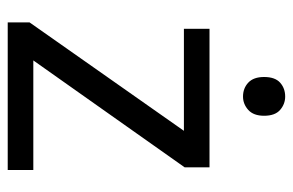

<svg xmlns="http://www.w3.org/2000/svg" viewBox="-154 -624 777 510"><g transform="rotate(90 235.0 -368.5)"><path d="M431 0H39V-58L327 -468H56V-536H424V-470L140 -68H431ZM236 -737Q256 -737 271.5 -723.5Q287 -710 287 -681Q287 -653 271.5 -639Q256 -625 236 -625Q214 -625 199 -639Q184 -653 184 -681Q184 -710 199 -723.5Q214 -737 236 -737Z"/></g></svg>

Font: Noto Sans Old North Arabian
Style: Regular
Weight: 400
Designer: Monotype Design Team
Foundry: Monotype Imaging Inc.
Version: Version 2.001; ttfautohint (v1.8.4.7-5d5b)